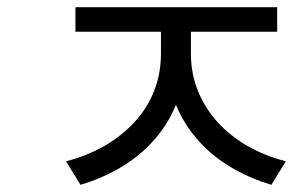

<svg xmlns="http://www.w3.org/2000/svg" viewBox="-20 -642 812 532"><path d="M426 -604H494V-494Q494 -423 472.5 -364.5Q451 -306 412 -260Q373 -214 320 -181.5Q267 -149 203 -130L163 -195Q221 -210 269 -237.5Q317 -265 352.5 -303.5Q388 -342 407 -390Q426 -438 426 -494ZM441 -604H509V-494Q509 -438 528.5 -390Q548 -342 583 -303.5Q618 -265 666 -237.5Q714 -210 772 -195L732 -130Q668 -149 615 -181.5Q562 -214 523 -260Q484 -306 462.5 -364.5Q441 -423 441 -494ZM189 -622H748V-554H189Z"/></svg>

Font: ukorean25
Style: Book
Weight: 400
Designer: Jelle Bosma - Monotype Design Team
Foundry: Monotype Imaging Inc.
Version: Version 2.003